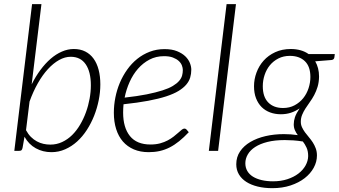

<svg xmlns="http://www.w3.org/2000/svg" viewBox="-20 -748 1680 952"><path d="M51 0 139 -727.5H185.5L137 -329.5Q156.5 -369 180.5 -401.2Q204.5 -433.5 231 -456.5Q257.5 -479.5 286.8 -492.2Q316 -505 346 -505Q378.5 -505 403 -492.5Q427.5 -480 444 -457.2Q460.5 -434.5 469 -402Q477.5 -369.5 477.5 -329.5Q477.5 -291 469.5 -251.2Q461.5 -211.5 446.8 -174.2Q432 -137 410.8 -104Q389.5 -71 362.5 -46.5Q335.5 -22 303.2 -7.8Q271 6.5 235 6.5Q192.5 6.5 157.5 -12.8Q122.5 -32 101.5 -70L92 -16Q90.5 -7.5 87 -3.8Q83.5 0 74.5 0ZM330.5 -466.5Q302 -466.5 273.2 -450.5Q244.5 -434.5 217.8 -405.5Q191 -376.5 167.8 -335.5Q144.5 -294.5 126.5 -244.5L109 -102.5Q119.5 -83 133.2 -69.2Q147 -55.5 162.8 -47Q178.5 -38.5 195.2 -34.8Q212 -31 229.5 -31Q261 -31 288.2 -43.8Q315.5 -56.5 337.8 -78.5Q360 -100.5 377.2 -129.8Q394.5 -159 406.2 -191.5Q418 -224 424.2 -258.2Q430.5 -292.5 430.5 -325Q430.5 -392 405 -429.2Q379.5 -466.5 330.5 -466.5Z M928.5 -402.5Q928.5 -382 923 -363.5Q917.5 -345 903.5 -328.5Q889.5 -312 865.5 -297.2Q841.5 -282.5 804 -270.2Q766.5 -258 714.5 -248.2Q662.5 -238.5 592.5 -231Q591.5 -220.5 591 -210.2Q590.5 -200 590.5 -190Q590.5 -115.5 624.2 -73.5Q658 -31.5 726 -31.5Q752.5 -31.5 773.8 -37.2Q795 -43 811.8 -52Q828.5 -61 841.2 -71Q854 -81 864 -90Q874 -99 881.2 -104.8Q888.5 -110.5 894.5 -110.5Q900.5 -110.5 905 -105.5L916 -92.5Q891.5 -66.5 868.2 -47.8Q845 -29 821.2 -17Q797.5 -5 772 0.8Q746.5 6.5 717.5 6.5Q676 6.5 643.8 -7.2Q611.5 -21 589.5 -46.2Q567.5 -71.5 556 -107.8Q544.5 -144 544.5 -189Q544.5 -226.5 552 -264.5Q559.5 -302.5 574.2 -337.5Q589 -372.5 610.8 -403Q632.5 -433.5 660.5 -456Q688.5 -478.5 722.5 -491.5Q756.5 -504.5 796 -504.5Q832.5 -504.5 857.8 -494.2Q883 -484 898.8 -468.8Q914.5 -453.5 921.5 -435.8Q928.5 -418 928.5 -402.5ZM793.5 -469.5Q753.5 -469.5 721.2 -452.5Q689 -435.5 664.2 -407.2Q639.5 -379 622.8 -341.8Q606 -304.5 598 -264Q661.5 -271 707.5 -280.2Q753.5 -289.5 785.5 -299.8Q817.5 -310 837.2 -322Q857 -334 868 -346.8Q879 -359.5 882.8 -373Q886.5 -386.5 886.5 -401Q886.5 -411.5 881.8 -423.8Q877 -436 866 -446Q855 -456 837.2 -462.8Q819.5 -469.5 793.5 -469.5Z M1015.5 0 1103.5 -727.5H1150L1061.5 0Z M1562 -368Q1561.5 -340.5 1554.8 -318Q1548 -295.5 1538 -276.8Q1528 -258 1516.2 -241.8Q1504.5 -225.5 1494.5 -210Q1484.5 -194.5 1478 -178.5Q1471.5 -162.5 1471.5 -144.5Q1471.5 -129.5 1477.5 -116.8Q1483.5 -104 1492.2 -92Q1501 -80 1511.5 -67.8Q1522 -55.5 1530.8 -42Q1539.5 -28.5 1545.5 -12.5Q1551.5 3.5 1551.5 23Q1551.5 54.5 1535.5 83.8Q1519.5 113 1490.5 135.5Q1461.5 158 1420.8 171.5Q1380 185 1330 185Q1290.5 185 1257.8 177Q1225 169 1201.2 153.8Q1177.5 138.5 1164.5 116.5Q1151.5 94.5 1151.5 66.5Q1151.5 30.5 1170.2 2.8Q1189 -25 1221.2 -44Q1253.5 -63 1296.2 -73Q1339 -83 1388 -83Q1405 -83 1422 -81.8Q1439 -80.5 1456.5 -78Q1448 -89.5 1442.2 -102.5Q1436.5 -115.5 1436.5 -131.5Q1436.5 -149 1442.5 -167Q1448.5 -185 1465.5 -210.5Q1445 -196.5 1422.2 -189Q1399.5 -181.5 1372.5 -181.5Q1344 -181.5 1319.5 -190.5Q1295 -199.5 1277.2 -217.2Q1259.5 -235 1249.5 -260.8Q1239.5 -286.5 1239.5 -320.5Q1239.5 -355 1251.8 -388.2Q1264 -421.5 1287.2 -447.5Q1310.5 -473.5 1344.5 -489.2Q1378.5 -505 1422 -505Q1447.5 -505 1470 -498.8Q1492.5 -492.5 1510 -480H1640L1638 -464Q1637.5 -459 1634.2 -455.2Q1631 -451.5 1624 -450.5L1543 -444Q1552 -428.5 1557 -409.5Q1562 -390.5 1562 -368ZM1508 26Q1508 1.5 1500 -16Q1492 -33.5 1480.5 -48L1481 -46.5Q1456.5 -50.5 1434.5 -52Q1412.5 -53.5 1392 -53.5Q1342.5 -53.5 1306 -44.2Q1269.5 -35 1245.2 -19.2Q1221 -3.5 1208.8 17.5Q1196.5 38.5 1196.5 61.5Q1196.5 83 1206.2 99.8Q1216 116.5 1234 127.8Q1252 139 1277.5 145Q1303 151 1334 151Q1373 151 1405 140.5Q1437 130 1459.8 112.5Q1482.5 95 1495 72.5Q1507.5 50 1508 26ZM1383.5 -212.5Q1415.5 -212.5 1440.8 -226Q1466 -239.5 1483.5 -261.2Q1501 -283 1510 -310.8Q1519 -338.5 1519 -366.5Q1519 -418.5 1491.5 -444.8Q1464 -471 1417.5 -471Q1385.5 -471 1360.5 -458.2Q1335.5 -445.5 1318.2 -424.5Q1301 -403.5 1292 -376.2Q1283 -349 1283 -320.5Q1283 -267.5 1310 -240Q1337 -212.5 1383.5 -212.5Z"/></svg>

Font: Lato Light
Style: Italic
Weight: 300
Italic angle: -7°
Designer: Lukasz Dziedzic
Foundry: Lukasz Dziedzic
Version: Version 1.104; Western+Polish opensource